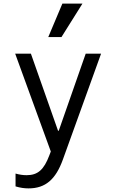

<svg xmlns="http://www.w3.org/2000/svg" viewBox="-20 -837 640 1062"><path d="M66 123V194C93 202 115 205 138 205C231 205 288 156 328 45L539 -540H454L305 -114H301L151 -540H64L261 1L253 22C223 102 189 132 127 132C107 132 87 129 66 123ZM436 -817H325L247 -632H320Z"/></svg>

Font: CommitMonoNiceRocks
Style: Regular
Weight: 400
Monospace: yes
Designer: Eigil Nikolajsen
Foundry: Eigil Nikolajsen
Version: Version 1.143